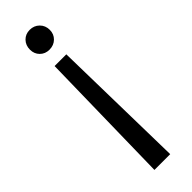

<svg xmlns="http://www.w3.org/2000/svg" viewBox="-278 -575 848 848"><g transform="rotate(-45 146.0 -151.5)"><path d="M109.9 -374H183.1L195.8 262.2H97.2ZM208 -502Q208 -475.6 190.2 -458.3Q172.4 -440.9 145 -440.9Q118.7 -440.9 101.3 -458.3Q84 -475.6 84 -502Q84 -529.3 101.3 -547.1Q118.7 -564.9 145 -564.9Q171.9 -564.9 189.9 -547.1Q208 -529.3 208 -502Z"/></g></svg>

Font: Junction Regular
Style: Regular
Weight: 500
Designer: Caroline Hadilaksono
Foundry: Caroline Hadilaksono
Version: Version 1.056